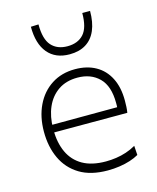

<svg xmlns="http://www.w3.org/2000/svg" viewBox="-115 -840 758 929"><g transform="rotate(-15 264.0 -375.0)"><path d="M309.5 9.5Q224.5 9.5 169 -24.2Q113.5 -58 86 -116.8Q58.5 -175.5 58.5 -251Q58.5 -325 86 -382.5Q113.5 -440 163.8 -472.5Q214 -505 281.5 -505Q341 -505 384.8 -480.5Q428.5 -456 452.2 -409.2Q476 -362.5 476 -296.5Q476 -279 475.2 -264.5Q474.5 -250 472 -235.5L431 -265.5Q432 -273.5 432 -281Q432 -288.5 432 -295.5Q432 -380.5 390.8 -421.5Q349.5 -462.5 282.5 -462.5Q226 -462.5 186.5 -435.8Q147 -409 126.2 -361.8Q105.5 -314.5 105.5 -254V-249Q105.5 -183.5 128 -135.2Q150.5 -87 196 -61Q241.5 -35 312 -35Q337.5 -35 363.5 -38.8Q389.5 -42.5 414.5 -50.8Q439.5 -59 463 -72.5L466 -26Q447 -15 422.2 -7Q397.5 1 368.8 5.2Q340 9.5 309.5 9.5ZM80 -235.5V-273.5L441 -274.5L472 -266.5V-235.5ZM276.5 -581Q206 -581 167.5 -627Q129 -673 129 -758.5L167.5 -760Q167.5 -686 196.2 -653.8Q225 -621.5 276.5 -621.5Q329 -621.5 357.8 -653.5Q386.5 -685.5 386.5 -758.5H425.5Q425.5 -701.5 408.5 -661.8Q391.5 -622 358.2 -601.5Q325 -581 276.5 -581Z"/></g></svg>

Font: Commissioner Thin ExtraLight
Style: Regular
Weight: 250
Version: Version 1.000